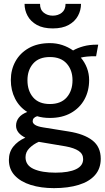

<svg xmlns="http://www.w3.org/2000/svg" viewBox="-20 -723 541 993"><path d="M259 250Q192 250 139.2 233.5Q86.5 217 56.2 184.5Q26 152 26 104Q26 64 48.8 35.2Q71.5 6.5 111 -11Q87.5 -22.5 75.2 -38.2Q63 -54 63 -73Q63 -95.5 76.8 -113.8Q90.5 -132 121 -144Q80 -169.5 58 -212.8Q36 -256 36 -309Q36 -362.5 60 -405.8Q84 -449 129.2 -474.5Q174.5 -500 238 -500Q272 -500 302.2 -490Q332.5 -480 358 -462Q380.5 -475 411.2 -483.5Q442 -492 480 -492Q482.5 -492 484.2 -492Q486 -492 488 -492L477 -432Q471 -432 465.5 -432Q460 -432 454 -432Q449 -432 431 -430.5Q413 -429 398 -425Q418.5 -401 429.8 -371.2Q441 -341.5 441 -309Q441 -253 416.8 -208.8Q392.5 -164.5 347 -138.8Q301.5 -113 238 -113Q220 -113 203.5 -115.2Q187 -117.5 172 -122Q149 -114.5 149 -96Q149 -85 162 -76.8Q175 -68.5 204 -64L335 -43Q414.5 -30.5 457.8 3Q501 36.5 501 98Q501 149 471.2 182.8Q441.5 216.5 387 233.2Q332.5 250 259 250ZM267 170Q336 170 373 152.2Q410 134.5 410 100Q410 73 386.8 57.5Q363.5 42 320 34L180.5 10.5Q153 22.5 132.5 42.8Q112 63 112 90Q112 132 154.2 151Q196.5 170 267 170ZM238 -185Q295 -185 325 -219.2Q355 -253.5 355 -308Q355 -360.5 325 -394.2Q295 -428 238 -428Q181 -428 151.5 -394.2Q122 -360.5 122 -308Q122 -253.5 151.5 -219.2Q181 -185 238 -185ZM253 -576Q203 -576 170.8 -594Q138.5 -612 122.8 -641Q107 -670 107 -703H187Q187 -672.5 206.5 -657.2Q226 -642 253 -642Q280 -642 299.5 -657.2Q319 -672.5 319 -703H399Q399 -670 383.2 -641Q367.5 -612 335.2 -594Q303 -576 253 -576Z"/></svg>

Font: Cabin Resolve
Style: Regular-Resolve
Weight: 400
Designer: Pablo Impallari
Foundry: Pablo Impallari. http://www.impallari.com Igino Marini. http://www.ikern.com
Version: Version 3.001